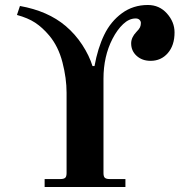

<svg xmlns="http://www.w3.org/2000/svg" viewBox="-20 -750 730 770"><path d="M48 -690C77.3 -682 101.7 -671.7 121 -659C140.3 -646.3 159 -629.3 177 -608C201.7 -578.7 219.5 -542.7 230.5 -500C241.5 -457.3 247 -416.7 247 -378V-56C247 -46.7 245.2 -40.3 241.5 -37C237.8 -33.7 231.7 -32 223 -32H159V0H483V-32H419C410.3 -32 404.2 -33.7 400.5 -37C396.8 -40.3 395 -46.7 395 -56V-434C395 -494 407 -547.3 431 -594C443.7 -618.7 458 -638.5 474 -653.5C490 -668.5 506.7 -676 524 -676C530.7 -676 535.8 -674.2 539.5 -670.5C543.2 -666.8 545 -662.7 545 -658C545 -651.3 543.8 -645.5 541.5 -640.5C539.2 -635.5 534.3 -629.3 527 -622C513 -607.3 506 -592 506 -576C506 -556 513.3 -539.3 528 -526C542.7 -512.7 561.3 -506 584 -506C612 -506 635 -516.3 653 -537C671 -557.7 680 -585.3 680 -620C680 -648 669.8 -673.3 649.5 -696C629.2 -718.7 603.7 -730 573 -730C533.7 -730 499 -719 469 -697C439 -675 415.3 -646.2 398 -610.5C380.7 -574.8 367.7 -533 359 -485H351C342.3 -513 328.7 -541.3 310 -570C291.3 -598.7 269 -624 243 -646C195.7 -686 134.7 -712.7 60 -726Z"/></svg>

Font: Km Standard TT
Style: Bold
Weight: 700
Designer: Alexey Kryukov <alexios@thessalonica.org.ru>
Version: Version 2.0.2